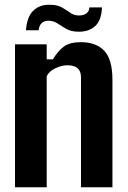

<svg xmlns="http://www.w3.org/2000/svg" viewBox="-20 -786 537 806"><path d="M43 0V-600H176V-537H202Q223 -572 248 -590.5Q273 -609 319 -609Q384 -609 418 -572.5Q452 -536 452 -451V0H320V-462Q320 -512 263 -512Q239 -512 212.5 -499.5Q186 -487 176 -466V0ZM89 -659Q93 -715 119.5 -741Q146 -767 189 -766Q221 -766 240.5 -754.5Q260 -743 275.5 -732Q291 -721 311 -721Q331 -721 343 -730Q355 -739 355 -755H408Q406 -700 379 -676Q352 -652 309 -653Q279 -653 259 -664.5Q239 -676 222.5 -687Q206 -698 186 -699Q147 -700 142 -659Z"/></svg>

Font: Big Shoulders Text ExtraBold
Style: Regular
Weight: 800
Designer: Patric King
Foundry: XO Type Co
Version: Version 1.000; ttfautohint (v1.8.2)